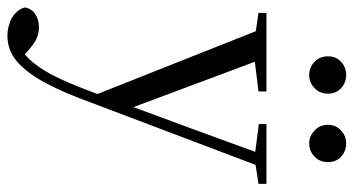

<svg xmlns="http://www.w3.org/2000/svg" viewBox="-254 -477 975 530"><g transform="rotate(90 234.0 -211.5)"><path d="M67 256Q108 256 139 229Q170 202 198 150Q225 99 251 27L435 -459H399L323 -251L242 -32L241 -27L216 39Q199 84 181 121Q163 158 142 184Q120 211 91 227L114 229L132 220L106 197Q90 183 76 176Q61 169 43 169Q23 169 8 179Q-8 189 -11 208Q-7 223 5 234Q16 245 33 250Q49 256 67 256ZM233 20 257 -33 272 -71 127 -459H43ZM4 -437 94 -424H115L221 -437V-459H4ZM311 -438 396 -427H410L476 -437V-459H311ZM176 -577Q197 -577 212 -592Q227 -606 227 -629Q227 -651 212 -665Q197 -679 176 -679Q154 -679 139 -665Q124 -651 124 -629Q124 -606 139 -592Q154 -577 176 -577ZM364 -577Q386 -577 401 -592Q416 -606 416 -629Q416 -651 401 -665Q386 -679 364 -679Q344 -679 329 -665Q313 -651 313 -629Q313 -606 329 -592Q344 -577 364 -577Z"/></g></svg>

Font: Source Serif 4 48pt
Style: Regular
Weight: 400
Designer: Frank Grie√ühammer
Foundry: Adobe Systems Incorporated
Version: Version 4.004;hotconv 1.0.116;makeotfexe 2.5.65601